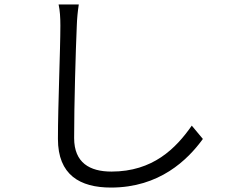

<svg xmlns="http://www.w3.org/2000/svg" viewBox="-20 -797 1040 865"><path d="M335 -777H244C250 -750 252 -717 252 -682C252 -573 241 -322 241 -171C241 -9 340 48 480 48C698 48 825 -76 894 -171L844 -231C772 -128 669 -24 482 -24C384 -24 314 -64 314 -175C314 -329 321 -568 326 -682C327 -713 330 -745 335 -777Z"/></svg>

Font: ChiuKong Gothic CL Normal
Style: Regular
Weight: 350
Designer: Ryoko NISHIZUKA 西塚涼子 (kana, bopomofo & ideographs); Paul D. Hunt (Latin, Greek & Cyrillic); Sandoll Communications 산돌커뮤니
Foundry: Adobe
Version: Version 1.300